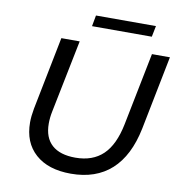

<svg xmlns="http://www.w3.org/2000/svg" viewBox="-92 -937 975 1031"><g transform="rotate(10 395.5 -422.0)"><path d="M99 -226Q99 -259 107 -302L186 -700H286L206 -303Q199 -269 199 -237Q199 -160 243 -120.5Q287 -81 371 -81Q465 -81 521.5 -135Q578 -189 601 -304L680 -700H778L698 -297Q667 -145 582.5 -68.5Q498 8 362 8Q238 8 168.5 -54Q99 -116 99 -226ZM348 -852H675L663 -792H337Z"/></g></svg>

Font: Idrija
Style: Italic
Weight: 500
Italic angle: -11.3°
Designer: Julieta Ulanovsky
Foundry: Julieta Ulanovsky
Version: Version 7.200